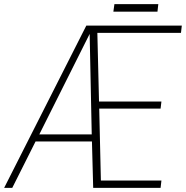

<svg xmlns="http://www.w3.org/2000/svg" viewBox="-42 -903 894 923"><path d="M730 0H406L400 -223H129L17 0H-22L373 -780H832L828 -745H426L434 -415H734L730 -381H435L443 -35H734ZM399 -257 389 -740 147 -257ZM715 -847H503L508 -883H719Z"/></svg>

Font: Tanohe Sans ExtraLight
Style: Italic
Weight: 200
Designer: Village Type and Design LLC & Cristiano Sobral
Foundry: Cooper Hewitt Smithsonian Design Museum
Version: Version 1.00;September 29, 2021;FontCreator 13.0.0.2655 64-b